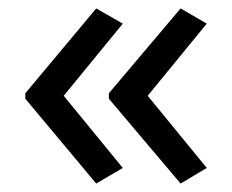

<svg xmlns="http://www.w3.org/2000/svg" viewBox="-20 -491 549 455"><path d="M40 -270 208 -471 271 -435 131 -264 271 -93 208 -56 40 -257ZM238 -270 408 -471 470 -435 330 -264 470 -93 408 -56 238 -257Z"/></svg>

Font: Noto Sans Nabataean
Style: Regular
Weight: 400
Designer: Monotype Design Team
Foundry: Monotype Imaging Inc.
Version: Version 2.001; ttfautohint (v1.8.4.7-5d5b)